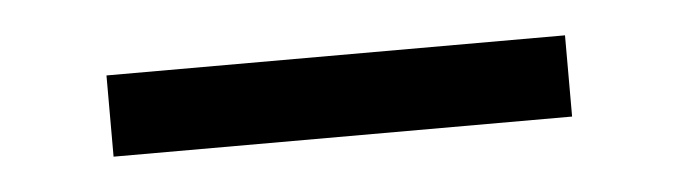

<svg xmlns="http://www.w3.org/2000/svg" viewBox="-23 -359 517 146"><g transform="rotate(-5 235.0 -286.0)"><path d="M410 -317V-255H60V-317Z"/></g></svg>

Font: Sawarabi Mincho
Style: Regular
Weight: 400
Version: Version 1.00